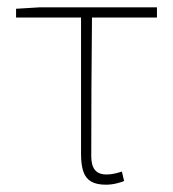

<svg xmlns="http://www.w3.org/2000/svg" viewBox="-20 -498 474 526"><path d="M270 8Q245 8 230 -0.5Q215 -9 208.5 -27.5Q202 -46 202 -76V-450H24V-474L90 -478H410V-450H232Q231 -354 230.5 -260Q230 -166 230 -70Q230 -45 240 -32.5Q250 -20 272 -20Q283 -20 294 -22.5Q305 -25 314 -28L320 -2Q313 1 299 4.5Q285 8 270 8Z"/></svg>

Font: Source Sans 3
Style: Regular
Weight: 200
Designer: Paul D. Hunt
Foundry: Adobe
Version: Version 3.046;hotconv 1.0.118;makeotfexe 2.5.65603